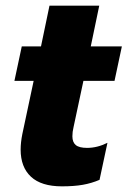

<svg xmlns="http://www.w3.org/2000/svg" viewBox="-20 -644 451 679"><path d="M53 -115Q53 -140 59 -170L99 -358H31L57 -480H125L155 -624H331L301 -480H411L385 -358H275L240 -194Q236 -178 236 -162Q236 -141 248 -131Q260 -121 288 -121Q324 -121 360 -139L332 -8Q304 4 273 9.5Q242 15 199 15Q126 15 89.5 -19Q53 -53 53 -115Z"/></svg>

Font: Prompt
Style: Bold Italic
Weight: 700
Italic angle: -12°
Designer: Katatrad Team
Foundry: CadsonDemak
Version: Version 1.001